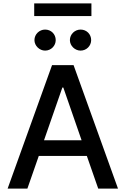

<svg xmlns="http://www.w3.org/2000/svg" viewBox="-20 -1111 740 1131"><path d="M141.3 0 208.5 -192.5H491.5L558.6 0H675.1L413.4 -727.3H286.6L24.9 0ZM181.5 -1016.3H518.5V-1090.9H181.5ZM182.9 -874.6C182.9 -841.6 212.4 -812.9 245.7 -812.9C281.2 -812.9 308.2 -841.6 308.2 -874.6C308.2 -909.8 281.2 -936.8 245.7 -936.8C212.4 -936.8 182.9 -909.8 182.9 -874.6ZM239.3 -284.8 347.3 -595.2H353L460.6 -284.8ZM391.7 -874.6C391.7 -841.6 421.2 -812.9 454.5 -812.9C490.1 -812.9 517 -841.6 517 -874.6C517 -909.8 490.1 -936.8 454.5 -936.8C421.2 -936.8 391.7 -909.8 391.7 -874.6Z"/></svg>

Font: Margiela Sans Medium
Style: Regular
Weight: 500
Designer: Stefan Endress, Andreas Faust
Version: Version 1.100;FEAKit 1.0